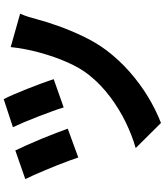

<svg xmlns="http://www.w3.org/2000/svg" viewBox="54 -889 892 1040"><g transform="rotate(-90 500.0 -369.0)"><path d="M483 -795Q493 -776 508 -741.5Q523 -707 539 -666.5Q555 -626 569 -588Q583 -550 591 -524L438 -470Q431 -495 417.5 -531.5Q404 -568 389 -607.5Q374 -647 358.5 -683.5Q343 -720 331 -745ZM946 -706Q936 -684 928.5 -660Q921 -636 916 -616Q903 -566 879 -498.5Q855 -431 822 -362.5Q789 -294 748 -239Q695 -169 630.5 -112.5Q566 -56 496 -13.5Q426 29 354 57L218 -80Q285 -99 356.5 -133.5Q428 -168 495.5 -218.5Q563 -269 614 -333Q651 -379 682 -449Q713 -519 735 -599.5Q757 -680 765 -757ZM205 -732Q217 -707 234 -669.5Q251 -632 268 -590.5Q285 -549 299.5 -511.5Q314 -474 323 -448L167 -391Q160 -411 149.5 -440.5Q139 -470 125.5 -503.5Q112 -537 98 -570.5Q84 -604 71.5 -632Q59 -660 50 -678Z"/></g></svg>

Font: Noto Sans SC Thin Black
Style: Regular
Weight: 900
Version: Version 2.004-H2;hotconv 1.0.118;makeotfexe 2.5.65603